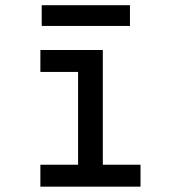

<svg xmlns="http://www.w3.org/2000/svg" viewBox="-20 -698 656 718"><path d="M272 -10V-511H364.5V-10ZM131 0V-82H505.5V0ZM131 -429V-511H327V-429ZM136 -601V-678.5H466V-601Z"/></svg>

Font: Overpass Mono Light Medium
Style: Regular
Weight: 500
Monospace: yes
Version: Version 4.000